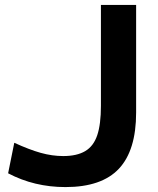

<svg xmlns="http://www.w3.org/2000/svg" viewBox="-20 -750 643 780"><path d="M246 10Q119 10 13 -46L38 -170Q99 -142 145.5 -129Q192 -116 237 -116Q292 -116 326 -136Q360 -156 375 -200.5Q390 -245 390 -320V-730H533V-293Q533 -139 463 -64.5Q393 10 246 10Z"/></svg>

Font: M PLUS 2 Thin
Style: Bold
Weight: 700
Version: Version 1.001